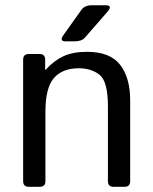

<svg xmlns="http://www.w3.org/2000/svg" viewBox="-20 -721 591 741"><path d="M231.9 -561.5Q207.5 -561.5 226.1 -587.4L293.9 -682.6Q306.6 -700.7 333.5 -700.7H387.7Q416.5 -700.7 394.5 -675.3L307.6 -575.7Q295.4 -561.5 268.1 -561.5ZM91.3 0Q69.3 0 69.3 -22V-490.7Q69.3 -512.7 91.3 -512.7H132.3Q154.3 -512.7 154.3 -490.7V-451.7H156.2Q188 -486.8 224.6 -503.9Q261.2 -521 315.9 -521Q404.8 -521 443.6 -470.9Q482.4 -420.9 482.4 -334V-22Q482.4 0 460.4 0H418.5Q396.5 0 396.5 -22V-310.5Q396.5 -406.2 364.7 -431.9Q333 -457.5 284.2 -457.5Q220.7 -457.5 188 -419.7Q155.3 -381.8 155.3 -290V-22Q155.3 0 133.3 0Z"/></svg>

Font: Istok Web
Style: Regular
Weight: 400
Designer: Andrey V. Panov
Foundry: Andrey V. Panov
Version: Version 1.0.2g